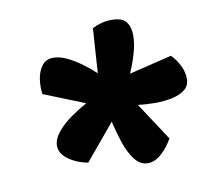

<svg xmlns="http://www.w3.org/2000/svg" viewBox="-54 -755 553 509"><g transform="rotate(-10 223.0 -500.5)"><path d="M306 -305Q285 -305 270 -325Q255 -345 245.5 -374.5Q236 -404 230 -430L150 -334Q121 -339 98.5 -355Q76 -371 76 -392Q76 -410 91.5 -429Q107 -448 129.5 -463.5Q152 -479 172 -490L62 -534Q59 -553 62 -574Q65 -595 76 -609.5Q87 -624 106 -624Q123 -624 141.5 -615.5Q160 -607 179.5 -593Q199 -579 216 -563L224 -683Q250 -696 276 -696Q305 -696 315.5 -682Q326 -668 326 -646Q326 -624 318.5 -598Q311 -572 300 -547L415 -575Q428 -562 437 -544Q446 -526 446 -508Q446 -489 432.5 -478.5Q419 -468 398 -463.5Q377 -459 352.5 -459Q328 -459 306 -462L373 -360Q362 -339 343.5 -322Q325 -305 306 -305Z"/></g></svg>

Font: Sansita Swashed Light
Style: Bold
Weight: 700
Version: Version 1.003